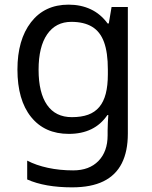

<svg xmlns="http://www.w3.org/2000/svg" viewBox="-20 -566 655 826"><path d="M275 -546Q328 -546 370.5 -526Q413 -506 443 -465H448L460 -536H530V9Q530 85 504 136.5Q478 188 425 214Q372 240 290 240Q232 240 183.5 231.5Q135 223 97 206V125Q135 145 186 156Q237 167 295 167Q364 167 403.5 126.5Q443 86 443 16V-5Q443 -17 444 -39.5Q445 -62 446 -71H442Q414 -30 372.5 -10Q331 10 276 10Q172 10 113.5 -63Q55 -136 55 -267Q55 -395 113.5 -470.5Q172 -546 275 -546ZM287 -472Q220 -472 183 -418.5Q146 -365 146 -266Q146 -167 182.5 -114.5Q219 -62 289 -62Q330 -62 359 -72.5Q388 -83 407 -105.5Q426 -128 435 -163Q444 -198 444 -246V-267Q444 -340 427.5 -385Q411 -430 376 -451Q341 -472 287 -472Z"/></svg>

Font: Noto Sans Cham
Style: Regular
Weight: 400
Designer: Monotype Design Team
Foundry: Monotype Imaging Inc.
Version: Version 2.002